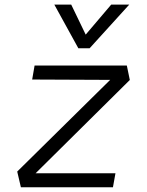

<svg xmlns="http://www.w3.org/2000/svg" viewBox="-20 -796 626 816"><path d="M531.7 -456.1 519 -517.6H127L116.7 -458L448.2 -456.5L53.2 -66.9L68.8 0H460L470.7 -59.6H131.3ZM313 -590.8H360.8L529.3 -776.4H452.6L344.2 -648.9L282.7 -776.4H210.9Z"/></svg>

Font: Cascadia Mono NF Light
Style: Italic
Weight: 300
Italic angle: -10°
Monospace: yes
Designer: Aaron Bell
Foundry: Saja Typeworks
Version: Version 2404.023